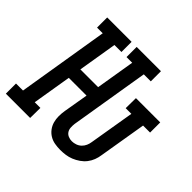

<svg xmlns="http://www.w3.org/2000/svg" viewBox="-196 -926 1124 1124"><g transform="rotate(45 366.5 -363.5)"><path d="M441 8Q417 8 394.5 4Q372 0 353 -11.5Q334 -23 320.5 -41Q307 -59 301 -80.5Q295 -102 295 -125.5Q295 -149 299 -173L325 -326H178L138 -84H185L184 0H-17V-84H41L134 -651H87V-735H289V-651H231L191 -409H338L378 -651H331V-735H532V-651H474L393 -160Q391 -144 392 -128Q393 -112 401 -100Q409 -88 423 -82Q437 -76 453 -76Q468 -76 484 -81.5Q500 -87 512 -98.5Q524 -110 530.5 -125Q537 -140 539 -155L586 -436H539L540 -520H741V-436H683L634 -142Q631 -120 623 -99Q615 -78 601 -60Q587 -42 567.5 -28.5Q548 -15 527 -6.5Q506 2 484 5Q462 8 441 8Z"/></g></svg>

Font: Iosevka Etoile Medium
Style: Italic
Weight: 500
Italic angle: -9°
Designer: Belleve Invis
Foundry: Belleve Invis
Version: Version 22.1.2; ttfautohint (v1.8.4)